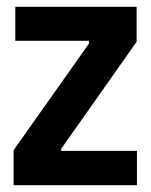

<svg xmlns="http://www.w3.org/2000/svg" viewBox="-20 -545 444 565"><path d="M20 0V-103L242 -417V-425H25V-525H382V-422L160 -107V-101H383V0Z"/></svg>

Font: Bricolage Grotesque 72pt SemiCondensed SemiBold
Style: Regular
Weight: 600
Width: 4
Designer: Mathieu Triay
Foundry: Atelier Triay
Version: Version 1.001;gftools[0.9.33.dev8+g029e19f]